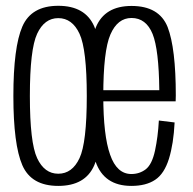

<svg xmlns="http://www.w3.org/2000/svg" viewBox="-20 -622 648 646"><path d="M176 3.5Q267 3.5 297.2 -66Q327.5 -135.5 327.5 -299Q327.5 -463 297.2 -532.8Q267 -602.5 176 -602.5Q85.5 -602.5 55.2 -532.8Q25 -463 25 -299Q25 -135.5 55.2 -66Q85.5 3.5 176 3.5ZM176 -37.5Q129.5 -37.5 105 -89.8Q80.5 -142 80.5 -299Q80.5 -456 105 -508.5Q129.5 -561 176 -561Q223 -561 247.5 -508.5Q272 -456 272 -299Q272 -142 247.5 -89.8Q223 -37.5 176 -37.5ZM422 3.5V-36.5Q373 -36.5 350.5 -101.5Q327.5 -166 327.5 -300Q327.5 -451 351.5 -506Q375.5 -561.5 422.5 -561.5Q471.5 -561.5 493.5 -507.5Q514.5 -455 516 -318.5H320V-281H571Q571.5 -291 571.5 -301Q571.5 -459.5 544 -531Q515.5 -602 422.5 -602Q332 -602 302.5 -530Q272.5 -457.5 272.5 -300Q272.5 -161.5 301.5 -78.5Q329.5 3.5 422 3.5ZM422 -36.5V3.5Q471.5 3.5 502 -17Q532.5 -37 548.5 -88Q564 -138.5 567.5 -210L514.5 -216.5Q511.5 -161.5 501.5 -115Q491.5 -69 470.5 -52.5Q449.5 -36.5 422 -36.5Z"/></svg>

Font: Anybody Condensed Light
Style: Regular
Weight: 300
Width: 3
Designer: Tyler Finck
Foundry: Etcetera Type Company
Version: Version 1.113;gftools[0.9.25]